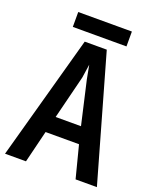

<svg xmlns="http://www.w3.org/2000/svg" viewBox="-149 -912 798 982"><g transform="rotate(20 250.0 -420.5)"><path d="M307 -694 500 -16H384L339 -191H157L114 -16H0L187 -694ZM317 -281 263 -517 249 -591 238 -517 179 -281ZM396 -744H104V-825H396Z"/></g></svg>

Font: D2Coding ligature
Style: Bold
Weight: 700
Monospace: yes
Designer: Yong-Rak Park; Jeong-Hwan Yoon; Sang-Min Lee;
Foundry: NHN Corporation
Version: Version 1.3.2; Build 20180524